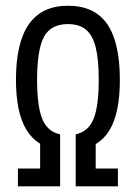

<svg xmlns="http://www.w3.org/2000/svg" viewBox="-20 -655 478 675"><path d="M316.4 -62.5H394.5V0H246.1V-182.6Q291 -192.4 309.1 -237.3Q327.1 -282.2 327.1 -374Q327.1 -446.3 316.4 -488.8Q305.7 -531.2 282.2 -550.8Q258.8 -570.3 218.8 -570.3Q159.2 -570.3 134.8 -525.9Q110.4 -481.4 110.4 -374Q110.4 -282.2 128.4 -237.3Q146.5 -192.4 191.4 -182.6V0H43V-62.5H121.1V-187.5L187.5 -127Q110.4 -137.7 73.2 -198.2Q36.1 -258.8 36.1 -374Q36.1 -504.9 81.5 -569.8Q127 -634.8 218.8 -634.8Q312.5 -634.8 356.9 -570.3Q401.4 -505.9 401.4 -374Q401.4 -256.8 364.7 -196.8Q328.1 -136.7 250 -127L316.4 -176.8Z"/></svg>

Font: Sudo Var
Style: Regular
Weight: 400
Monospace: yes
Designer: Jens Kutilek
Foundry: Jens Kutilek
Version: Version 0.065;FEAKit 1.0